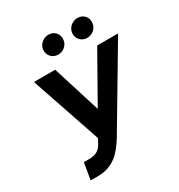

<svg xmlns="http://www.w3.org/2000/svg" viewBox="-218 -1091 1162 1246"><g transform="rotate(-30 363.5 -468.0)"><path d="M95.5 9.9H149.9C269.2 9.9 328.8 -61.8 379.6 -142.8L726.6 -727.3H570L367.5 -369.3L255.3 -727.3H96.2L274.1 -203.8L261 -180C239 -137.1 214.5 -115.1 155.9 -115.1H116.5ZM253.2 -883.2C246.1 -839.5 278.1 -801.8 323.2 -801.8C360.1 -801.8 393.5 -830.3 398.4 -865.1C405.9 -909.8 375.7 -946.4 329.9 -946.4C293.3 -946.4 259.2 -919 253.2 -883.2ZM470.5 -883.2C463.1 -838.8 495.4 -801.8 540.5 -801.8C577.4 -801.8 610.8 -830.3 615.8 -865.1C623.2 -909.8 593 -946.4 547.2 -946.4C510.7 -946.4 476.6 -919 470.5 -883.2Z"/></g></svg>

Font: Magic Ui Pro
Style: Bold Italic
Weight: 700
Italic angle: -9.39999°
Designer: Stefan Endress, Andreas Faust
Version: Version 1.000;FEAKit 1.0